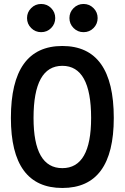

<svg xmlns="http://www.w3.org/2000/svg" viewBox="-20 -934 626 964"><path d="M293 9.8Q34.7 9.8 34.7 -341.8Q34.7 -703.1 293 -703.1Q551.3 -703.1 551.3 -341.8Q551.3 9.8 293 9.8ZM293 -89.8Q437.5 -89.8 437.5 -341.8Q437.5 -603.5 293 -603.5Q148.4 -603.5 148.4 -341.8Q148.4 -89.8 293 -89.8ZM399.4 -772.5Q370.1 -772.5 349.4 -793.2Q328.6 -814 328.6 -843.3Q328.6 -872.6 349.4 -893.3Q370.1 -914.1 399.4 -914.1Q428.7 -914.1 449.5 -893.3Q470.2 -872.6 470.2 -843.3Q470.2 -814 449.7 -793.2Q429.2 -772.5 399.4 -772.5ZM186.5 -772.5Q157.2 -772.5 136.5 -793.2Q115.7 -814 115.7 -843.3Q115.7 -872.6 136.5 -893.3Q157.2 -914.1 186.5 -914.1Q216.3 -914.1 236.8 -893.3Q257.3 -872.6 257.3 -843.3Q257.3 -814 236.8 -793.2Q216.3 -772.5 186.5 -772.5Z"/></svg>

Font: Cascadia Mono Medium
Style: Regular
Weight: 500
Monospace: yes
Designer: Aaron Bell
Foundry: Saja Typeworks
Version: Version 2407.024